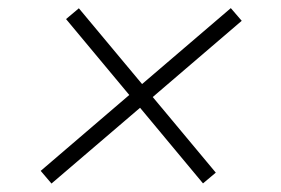

<svg xmlns="http://www.w3.org/2000/svg" viewBox="-20 -517 684 468"><path d="M474.8 -70 321.4 -254.3 105.5 -69.6 79.2 -100.5 295.1 -285.5 141 -470.5 172.2 -496.8 326.3 -312.1 542.6 -497.2 569.2 -466.3 352.3 -280.5 506 -96.2Z"/></svg>

Font: Inter P Extra Light
Style: Italic
Weight: 200
Italic angle: 9.39999°
Designer: Rasmus Andersson
Foundry: rsms
Version: Version 3.018;git-588b23468